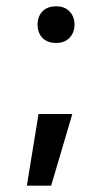

<svg xmlns="http://www.w3.org/2000/svg" viewBox="-20 -610 343 608"><path d="M142 -22H65L102 -249H209ZM158 -590Q185 -590 200.5 -573.5Q216 -557 216 -532Q216 -507 200.5 -490.5Q185 -474 158 -474Q130 -474 114.5 -490Q99 -506 99 -532Q99 -558 114.5 -574Q130 -590 158 -590Z"/></svg>

Font: SUIT SemiBold
Style: Regular
Weight: 600
Designer: Sunn Youn; Korean Glyphs from Source Han Sans (Sandoll Communications; Soo-young Jang, Joo-yeon Kang)
Foundry: Sunn
Version: Version 1.140